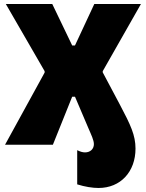

<svg xmlns="http://www.w3.org/2000/svg" viewBox="-20 -720 726 955"><path d="M654 19C654 -47 630 -98 576 -200L491 -360V-366L681 -700H449L353 -494H339L240 -700H9L202 -366V-359L5 0H243L339 -239H353L419 -84C434 -49 447 -23 447 -3C447 21 429 38 403 38C392 38 380 35 364 27V197C402 209 440 215 470 215C580 215 654 134 654 19Z"/></svg>

Font: Fixel Text Black
Style: Regular
Weight: 900
Width: 4
Designer: AlfaBravo + MacPaw
Foundry: Kyrylo Tkachov, Marchela Mozhyna, Serhii Makarenko, Maria Weinstein, Zakhar Kryvoshyya
Version: Version 1.211